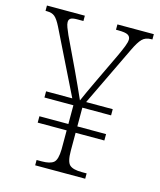

<svg xmlns="http://www.w3.org/2000/svg" viewBox="-108 -792 727 871"><g transform="rotate(15 255.5 -357.0)"><path d="M140 0V-25H164Q203 -25 219.5 -38.5Q236 -52 237 -101V-190H101V-220H237V-308H101V-337H224L77 -635Q61 -667 47.5 -678Q34 -689 11 -689H4V-714H182V-689H153Q131 -689 122.5 -683.5Q114 -678 114 -666Q114 -656 119.5 -641.5Q125 -627 133 -609L202 -464Q217 -432 232.5 -398Q248 -364 260 -337Q267 -354 279.5 -380.5Q292 -407 305 -435L374 -580Q387 -608 395 -628.5Q403 -649 403 -661Q403 -675 391 -682Q379 -689 345 -689H335V-714H506V-689H500Q474 -689 458.5 -673.5Q443 -658 424 -618L289 -337H414V-308H279V-220H414V-190H279V-106Q279 -54 295 -39.5Q311 -25 352 -25H375V0Z"/></g></svg>

Font: Noto Serif Tamil SemiCondensed ExtraLight
Style: Regular
Weight: 200
Width: 4
Designer: Indian Type Foundry, Tom Grace, and the Monotype Design Team
Foundry: Monotype Imaging Inc.
Version: Version 2.004; ttfautohint (v1.8.4.7-5d5b)